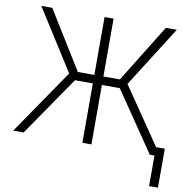

<svg xmlns="http://www.w3.org/2000/svg" viewBox="-93 -799 1054 1063"><g transform="rotate(10 434.0 -267.5)"><path d="M460 -381.8H552.7L753.9 -707H815.4L598.6 -364.3L815.4 -46.9H864.3V171.9H814.5V0H788.1L560.5 -334H460V0H409.2V-334H308.6L79.1 0H20.5L270.5 -365.2L53.7 -707H115.2L316.4 -381.8H409.2V-707H460Z"/></g></svg>

Font: Pretendard ExtraLight
Style: Regular
Weight: 200
Designer: Base glyphs from Inter by Rasmus Andersson; Hangeul glyphs from Noto Sans CJK(Source Han Sans) by Jang Soo-young and Kan
Foundry: Kil Hyung-jin
Version: Version 1.309